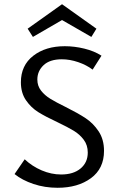

<svg xmlns="http://www.w3.org/2000/svg" viewBox="-20 -883 562 910"><path d="M252 -304Q196 -330 161.5 -351.5Q127 -373 103 -408Q79 -443 79 -493Q79 -573 137.5 -618.5Q196 -664 287 -664Q333 -664 380 -652.5Q427 -641 461 -619L419 -553Q390 -575 350.5 -588.5Q311 -602 273 -602Q216 -602 186.5 -574Q157 -546 157 -506Q157 -476 174.5 -453.5Q192 -431 219 -414.5Q246 -398 291 -376Q349 -347 385.5 -323Q422 -299 447.5 -260.5Q473 -222 473 -168Q473 -84 411 -38.5Q349 7 253 7Q192 7 138.5 -11Q85 -29 49 -58L97 -128Q132 -95 177.5 -75.5Q223 -56 270 -56Q328 -56 362 -84.5Q396 -113 396 -160Q396 -195 377 -220.5Q358 -246 330 -263Q302 -280 252 -304ZM413 -708 274 -788 136 -708 111 -747 274 -863 437 -747Z"/></svg>

Font: Ysabeau Medium
Style: Regular
Weight: 500
Designer: Christian Thalmann (Catharsis Fonts)
Version: Version 0.003